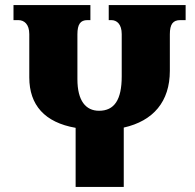

<svg xmlns="http://www.w3.org/2000/svg" viewBox="-20 -734 765 754"><path d="M407 -714V-655H417C439 -655 458 -639 458 -600V-434C458 -342 429 -299 369 -299C317 -299 284 -338 284 -423V-599C284 -639 296 -655 323 -655H335V-714H33V-655H52C75 -655 95 -639 95 -600V-430C95 -321 156 -253 277 -232V0H466V-233C582 -259 647 -335 647 -456V-599C647 -639 659 -655 688 -655H709V-714Z"/></svg>

Font: Noto Serif Georgian SemiCondensed Black
Style: Regular
Weight: 900
Width: 4
Designer: Monotype Design Team, Akaki Razmadze
Foundry: Google LLC
Version: Version 2.003